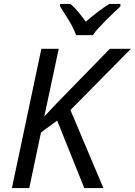

<svg xmlns="http://www.w3.org/2000/svg" viewBox="-20 -964 691 984"><path d="M192 -714H281L207 -367L269 -433L543 -714H651L341 -400L510 0H412L273 -346L190 -285L130 0H41ZM288 -944H341Q360 -928 380 -904Q400 -880 420 -853Q451 -880 482 -903.5Q513 -927 540 -944H597V-931Q585 -920 565.5 -901.5Q546 -883 525 -862Q504 -841 485 -820.5Q466 -800 456 -784H370Q356 -822 331.5 -862Q307 -902 288 -931Z"/></svg>

Font: BC Sans
Style: Italic
Weight: 400
Italic angle: -12°
Designer: Monotype Design Team
Designer: Province of B.C.
Foundry: Monotype Imaging Inc.
Version: Version 2.000;GOOG;noto-source:20170915:90ef993387c0